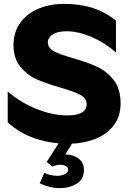

<svg xmlns="http://www.w3.org/2000/svg" viewBox="-20 -733 676 995"><path d="M329 -135Q252 -135 168 -169Q84 -203 20 -259V-99Q81 -43 162 -15.5Q243 12 330 12Q407 12 469.5 -11.5Q532 -35 568.5 -82Q605 -129 605 -197Q605 -273 568.5 -319Q532 -365 482.5 -387.5Q433 -410 357 -432Q290 -451 259 -467.5Q228 -484 228 -514Q228 -538 253 -554.5Q278 -571 325 -571Q387 -571 457.5 -540Q528 -509 581 -461V-626Q527 -670 461 -691.5Q395 -713 312 -713Q242 -713 182 -689Q122 -665 86 -616.5Q50 -568 50 -499Q50 -430 85.5 -387Q121 -344 169 -322.5Q217 -301 293 -279Q363 -259 396 -241.5Q429 -224 429 -193Q429 -135 329 -135ZM360 0H290L222 106L251 130Q274 121 293 121Q311 121 322 128Q333 135 333 147Q333 162 315 170Q297 178 278 178Q241 178 210 163L186 217Q238 242 290 242Q339 242 377 219Q415 196 415 148Q415 110 387.5 89Q360 68 325 68H318Z"/></svg>

Font: Geom ExtraBold
Style: Bold
Weight: 800
Version: Version 1.102